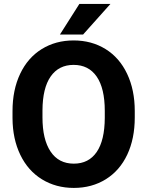

<svg xmlns="http://www.w3.org/2000/svg" viewBox="-20 -921 730 951"><path d="M499 -371.6Q499 -483.4 459 -541.5Q418.9 -599.6 344.7 -599.6Q271 -599.6 231 -542.2Q190.9 -484.9 190.4 -374V-339.4Q190.4 -230.5 230.5 -170.4Q270.5 -110.4 345.7 -110.4Q419.4 -110.4 459 -168.2Q498.5 -226.1 499 -336.9ZM647.5 -339.4Q647.5 -234.4 610.4 -155.3Q573.2 -76.2 504.2 -33.2Q435.1 9.8 345.7 9.8Q257.3 9.8 188 -32.7Q118.7 -75.2 80.6 -154.1Q42.5 -232.9 42 -335.4V-370.6Q42 -475.6 79.8 -555.4Q117.7 -635.3 186.8 -678Q255.9 -720.7 344.7 -720.7Q433.6 -720.7 502.7 -678Q571.8 -635.3 609.6 -555.4Q647.5 -475.6 647.5 -371.1ZM373 -901.4H526.9L391.6 -750H276.9Z"/></svg>

Font: MAUL Bold
Style: Bold
Weight: 700
Designer: MAUL
Version: Version 1.0; 2020; ttfautohint (v1.8.3)